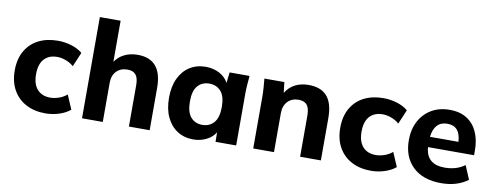

<svg xmlns="http://www.w3.org/2000/svg" viewBox="-62 -1050 3540 1375"><g transform="rotate(10 1708.0 -362.5)"><path d="M306 11Q225 11 164.5 -21Q104 -53 70.5 -112.5Q37 -172 37 -255Q37 -337 70.5 -396Q104 -455 164.5 -486Q225 -517 306 -517Q357 -517 405.5 -502Q454 -487 485 -460L441 -356Q416 -378 383.5 -390Q351 -402 321 -402Q260 -402 226 -364.5Q192 -327 192 -254Q192 -182 226 -144Q260 -106 321 -106Q350 -106 382.5 -117Q415 -128 441 -150L485 -47Q453 -20 404.5 -4.5Q356 11 306 11Z M571 0V-736H722V-437Q748 -476 790.5 -496.5Q833 -517 886 -517Q1063 -517 1063 -308V0H912V-301Q912 -353 892.5 -376.5Q873 -400 832 -400Q782 -400 752 -369Q722 -338 722 -286V0Z M1381 11Q1315 11 1265 -21Q1215 -53 1187 -112Q1159 -171 1159 -254Q1159 -336 1187 -395Q1215 -454 1265 -485.5Q1315 -517 1381 -517Q1436 -517 1480.5 -493.5Q1525 -470 1546 -429L1555 -507H1700Q1697 -474 1694.5 -440.5Q1692 -407 1692 -375V0H1542L1541 -69Q1519 -32 1475.5 -10.5Q1432 11 1381 11ZM1427 -103Q1479 -103 1511 -139.5Q1543 -176 1543 -254Q1543 -331 1511 -367Q1479 -403 1427 -403Q1374 -403 1342.5 -367Q1311 -331 1311 -254Q1311 -176 1342.5 -139.5Q1374 -103 1427 -103Z M1816 0V-375Q1816 -407 1813.5 -440.5Q1811 -474 1808 -507H1953L1962 -430Q2016 -517 2130 -517Q2219 -517 2263.5 -465.5Q2308 -414 2308 -306V0H2157V-299Q2157 -354 2137 -377Q2117 -400 2077 -400Q2027 -400 1997 -368.5Q1967 -337 1967 -284V0Z M2673 11Q2592 11 2531.5 -21Q2471 -53 2437.5 -112.5Q2404 -172 2404 -255Q2404 -337 2437.5 -396Q2471 -455 2531.5 -486Q2592 -517 2673 -517Q2724 -517 2772.5 -502Q2821 -487 2852 -460L2808 -356Q2783 -378 2750.5 -390Q2718 -402 2688 -402Q2627 -402 2593 -364.5Q2559 -327 2559 -254Q2559 -182 2593 -144Q2627 -106 2688 -106Q2717 -106 2749.5 -117Q2782 -128 2808 -150L2852 -47Q2820 -20 2771.5 -4.5Q2723 11 2673 11Z M3183 11Q3051 11 2977 -60Q2903 -131 2903 -253Q2903 -331 2934.5 -390.5Q2966 -450 3022.5 -483.5Q3079 -517 3155 -517Q3230 -517 3280.5 -484.5Q3331 -452 3356.5 -394.5Q3382 -337 3382 -262V-227H3047Q3052 -164 3088 -133.5Q3124 -103 3188 -103Q3229 -103 3265 -113Q3301 -123 3335 -147L3377 -47Q3299 11 3183 11ZM3156 -416Q3062 -416 3048 -302H3255Q3249 -416 3156 -416Z"/></g></svg>

Font: Mulish ExtraBold
Style: Regular
Weight: 800
Designer: Vernon Adams
Foundry: Vernon Adams
Version: Version 3.603; ttfautohint (v1.8.3)